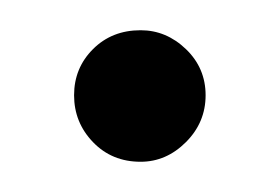

<svg xmlns="http://www.w3.org/2000/svg" viewBox="-20 -102 185 127"><path d="M73 5Q54 5 41.5 -8Q29 -21 29 -39Q29 -57 41.5 -69.5Q54 -82 73 -82Q90 -82 103 -69.5Q116 -57 116 -39Q116 -21 103 -8Q90 5 73 5Z"/></svg>

Font: Arapey Regular-Display
Style: Regular
Weight: 400
Designer: Eduardo Rodriguez Tunni
Foundry: Eduardo Rodriguez Tunni
Version: Version 4.000